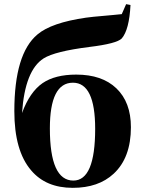

<svg xmlns="http://www.w3.org/2000/svg" viewBox="-20 -887 686 924"><path d="M438 -267Q438 -489 331 -489Q220 -489 220 -269Q220 -18 333 -18Q438 -18 438 -267ZM608 -863Q602 -744 566 -702Q542 -677 410 -661Q244 -640 190 -606Q100 -549 86 -343Q123 -444 185 -487Q245 -528 347 -528Q471 -528 540 -462Q610 -395 610 -275Q610 -128 527 -51Q454 17 330 17Q201 17 130 -67Q49 -161 49 -352Q49 -628 160 -721Q227 -778 394 -802Q422 -806 482 -811L526 -815Q549 -817 566 -819L587 -867Z"/></svg>

Font: Source Han Serif SC Heavy
Style: Regular
Weight: 900
Designer: Ryoko NISHIZUKA  (kana & ideographs); Frank Grießhammer (Latin, Greek & Cyrillic); Wenlong ZHANG  (bopomofo); Sandoll Co
Foundry: Adobe Systems Incorporated
Version: Version 1.001 October 20, 2017